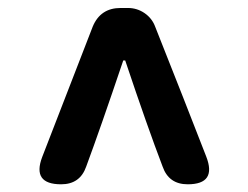

<svg xmlns="http://www.w3.org/2000/svg" viewBox="-20 -780 629 486"><path d="M373 -711.9Q448.2 -522.5 502 -383.8Q529.3 -313.5 455.1 -313.5Q407.2 -313.5 391.6 -358.4Q353.5 -458 296.9 -627H292Q234.4 -456.1 198.2 -358.4Q182.6 -313.5 134.8 -313.5Q60.5 -313.5 86.9 -382.8L214.8 -712.9Q234.4 -759.8 285.2 -759.8H303.7Q327.1 -759.8 346.2 -746.6Q365.2 -733.4 373 -711.9Z"/></svg>

Font: GenSenMaruGothic TW TTF Bold
Style: Regular
Weight: 700
Version: Version 1.301